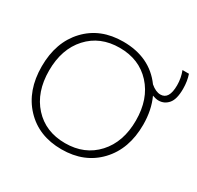

<svg xmlns="http://www.w3.org/2000/svg" viewBox="-165 -960 1188 1159"><g transform="rotate(30 429.0 -380.0)"><path d="M835 -770Q850 -726 850 -673Q850 -600 823 -569Q796 -538 756 -538Q738 -538 713 -547Q750 -467 750 -365Q750 -196 652.5 -93Q555 10 396 10Q237 10 140 -93Q43 -196 43 -365Q43 -534 140 -637Q237 -740 396 -740Q581 -740 679 -606Q715 -575 748 -575Q808 -575 808 -674Q808 -724 790 -770ZM177 -124Q260 -33 396 -33Q532 -33 615.5 -124Q699 -215 699 -365Q699 -515 615.5 -606Q532 -697 396 -697Q260 -697 177 -606Q94 -515 94 -365Q94 -215 177 -124Z"/></g></svg>

Font: M PLUS 1p Light
Style: Regular
Weight: 300
Version: Version 1.061